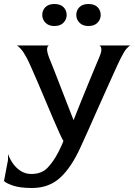

<svg xmlns="http://www.w3.org/2000/svg" viewBox="-108 -695 672 959"><path d="M52 244Q-8 244 -43 232Q-78 220 -88 209L-68 104V74Q-61 95 -45.5 118.5Q-30 142 -6 158Q18 174 48 174Q99 174 128.5 144Q158 114 184 64Q204 24 209 9Q203 1 190 -28Q177 -57 159 -98.5Q141 -140 121.5 -187Q102 -234 83 -278Q64 -322 49 -356Q34 -390 26 -405Q9 -437 -5 -452Q-19 -467 -25 -468H138Q130 -468 127.5 -453.5Q125 -439 138 -405Q146 -386 160 -350.5Q174 -315 191 -270.5Q208 -226 226 -180.5Q244 -135 259 -96H260Q276 -137 295 -184Q314 -231 332.5 -276Q351 -321 365.5 -356Q380 -391 387 -407Q401 -439 398 -453Q395 -467 387 -468H544Q538 -467 525.5 -453.5Q513 -440 497 -408Q488 -391 469.5 -350Q451 -309 427 -256Q403 -203 378 -146.5Q353 -90 331 -40.5Q309 9 294 41Q248 142 192 193Q136 244 52 244ZM164 -565Q135 -565 119 -581.5Q103 -598 103 -620Q103 -643 118.5 -659Q134 -675 164 -675Q194 -675 209.5 -659Q225 -643 225 -620Q225 -598 209 -581.5Q193 -565 164 -565ZM334 -565Q305 -565 289 -581.5Q273 -598 273 -620Q273 -643 288.5 -659Q304 -675 334 -675Q364 -675 379.5 -659Q395 -643 395 -620Q395 -598 379 -581.5Q363 -565 334 -565Z"/></svg>

Font: Red Rose
Style: Regular
Weight: 400
Designer: Jaikishan Patel
Version: Version 2.000; ttfautohint (v1.8.3)